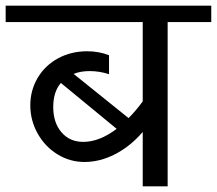

<svg xmlns="http://www.w3.org/2000/svg" viewBox="-42 -658 766 678"><path d="M704 -580H550V0H462V-192Q418 -141 364.5 -113.5Q311 -86 256 -86Q205 -86 161 -113Q117 -140 91 -186.5Q65 -233 65 -286Q65 -339 91 -383Q117 -427 163 -452Q209 -477 266 -477Q307 -477 343 -463V-396Q309 -407 275 -407Q242 -407 218 -397L412 -241Q438 -267 462 -300V-580H-22V-638H704ZM370 -203 173 -365Q146 -334 146 -280Q146 -225 175 -191Q204 -157 252 -157Q309 -157 370 -203Z"/></svg>

Font: AmikoRegular
Style: Regular
Weight: 400
Designer: Pablo Impallari, Rodrigo Fuenzalida, Andres Torresi
Foundry: Impallari Type
Version: Version 1.000; ttfautohint (v1.3)